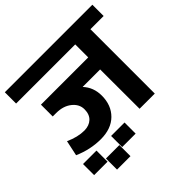

<svg xmlns="http://www.w3.org/2000/svg" viewBox="-215 -799 1129 1129"><g transform="rotate(-45 349.0 -235.0)"><path d="M242.2 66.9V159.2H130.4V66.9ZM357.4 -5.4V86.9H245.6V-5.4ZM124 -5.4V86.9H12.2V-5.4ZM375 -211.9Q375 -131.8 325.7 -83Q276.4 -34.2 189.7 -34.2Q103 -34.2 20 -70.8L40.5 -167Q102.5 -138.7 157.2 -138.7Q197.8 -139.2 221.9 -161.9Q246.1 -184.6 246.1 -227.1Q246.1 -269.5 208.7 -299.3Q171.4 -329.1 112.8 -329.1H84V-427.2H477.1V-535.2H-14.6V-628.9H713.4V-535.2H603.5V0H477.1L476.6 -327.6H331.1Q375 -280.3 375 -211.9Z"/></g></svg>

Font: Yantramanav
Style: Bold
Weight: 700
Version: Version 1.001;PS 1.0;hotconv 1.0.72;makeotf.lib2.5.5900; ttf